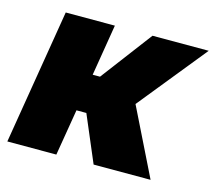

<svg xmlns="http://www.w3.org/2000/svg" viewBox="-83 -640 830 741"><g transform="rotate(15 332.0 -269.5)"><path d="M3.9 0 92.8 -539.1H289.1L255.4 -334H284.7L439.5 -539.1H664.1L444.3 -267.6L576.2 0H348.6L270 -185.1H230.5L199.7 0Z"/></g></svg>

Font: Inter 18pt Black
Style: Italic
Weight: 900
Italic angle: -9.3988°
Designer: Rasmus Andersson
Foundry: rsms
Version: Version 4.001;git-66647c0bb